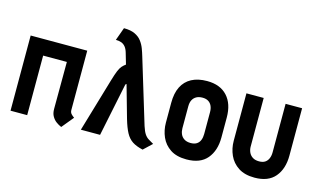

<svg xmlns="http://www.w3.org/2000/svg" viewBox="-86 -958 2057 1236"><g transform="rotate(15 942.5 -340.0)"><path d="M416 -106V-501H39V0H150V-397H308L307 -84Q307 -54 318.5 -34.5Q330 -15 345 -4Q360 7 371 12Q382 17 381 17L446 -62Q434 -70 425 -80Q416 -90 416 -106Z M898 -128 768 -556Q761 -580 751.5 -605.5Q742 -631 725.5 -653Q709 -675 680.5 -688.5Q652 -702 607 -702L576 -616Q598 -616 613.5 -610Q629 -604 640.5 -590Q652 -576 659 -551L680 -479Q666 -469 655.5 -457Q645 -445 635.5 -422Q626 -399 613 -355L508 1H636L709 -353Q710 -355 711.5 -356.5Q713 -358 714.5 -358.5Q716 -359 716 -359L777 -143Q793 -88 810.5 -55.5Q828 -23 854.5 -5.5Q881 12 925 22L981 -31Q962 -42 947 -51Q932 -60 920.5 -77Q909 -94 898 -128Z M1395 -185V-317Q1395 -409 1347.5 -460.5Q1300 -512 1213 -512Q1152 -512 1110 -489.5Q1068 -467 1046.5 -424Q1025 -381 1025 -317V-185Q1025 -134 1044.5 -89.5Q1064 -45 1105.5 -17.5Q1147 10 1213 10Q1305 10 1350 -43.5Q1395 -97 1395 -185ZM1282 -323V-177Q1282 -155 1275 -137Q1268 -119 1252.5 -109Q1237 -99 1212 -99Q1186 -99 1169 -110Q1152 -121 1144.5 -139Q1137 -157 1137 -177V-323Q1137 -349 1146 -366Q1155 -383 1171.5 -392Q1188 -401 1212 -401Q1235 -401 1250.5 -391.5Q1266 -382 1274 -364.5Q1282 -347 1282 -323Z M1848 -185V-501H1738V-177Q1738 -155 1730.5 -137Q1723 -119 1708 -109Q1693 -99 1668 -99Q1642 -99 1625 -110Q1608 -121 1600 -139Q1592 -157 1592 -177V-501H1477V-185Q1477 -134 1497 -89.5Q1517 -45 1559 -17.5Q1601 10 1667 10Q1758 10 1803 -43.5Q1848 -97 1848 -185Z"/></g></svg>

Font: Advent Pro
Style: Regular
Weight: 400
Designer: VivaRado, Andreas Kalpakidis
Foundry: VivaRado, Andreas Kalpakidis
Version: Version 3.000